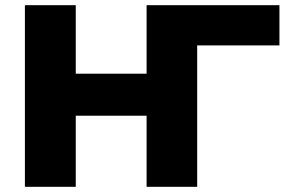

<svg xmlns="http://www.w3.org/2000/svg" viewBox="-20 -720 1112 740"><path d="M1057 -545V-700H545V-436H272V-700H76V0H272V-274H545V0H740V-545Z"/></svg>

Font: Montserrat-Alt1 ExtBd
Style: Regular
Weight: 800
Designer: Differentunic
Foundry: Differentunic
Version: Version 7.222